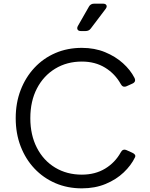

<svg xmlns="http://www.w3.org/2000/svg" viewBox="-20 -1019 821 1051"><path d="M428 12Q349 12 283 -16.5Q217 -45 168.5 -96.5Q120 -148 93 -218Q66 -288 66 -372Q66 -456 93 -526Q120 -596 168.5 -648Q217 -700 283 -728.5Q349 -757 428 -757Q498 -757 555 -733.5Q612 -710 653 -673Q694 -636 716 -593Q727 -571 704 -561L673 -547Q652 -538 641 -559Q610 -615 555.5 -648.5Q501 -682 428 -682Q346 -682 282 -643Q218 -604 182 -534.5Q146 -465 146 -372Q146 -280 182 -210Q218 -140 282 -101.5Q346 -63 428 -63Q501 -63 555.5 -96Q610 -129 641 -185Q652 -206 673 -197L704 -183Q726 -173 719 -158Q698 -114 657 -75Q616 -36 558 -12Q500 12 428 12ZM423 -849Q409 -849 404.5 -857.5Q400 -866 407 -878L467 -983Q476 -999 496 -999H543Q558 -999 562.5 -990.5Q567 -982 558 -970L477 -863Q467 -849 448 -849Z"/></svg>

Font: Pitagon Sans Text
Style: Regular
Weight: 400
Designer: Travis Tran
Foundry: Pitagon
Version: Version 1.001; ttfautohint (v1.8.4.7-5d5b);gftools[0.9.26]